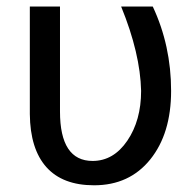

<svg xmlns="http://www.w3.org/2000/svg" viewBox="-20 -548 585 578"><path d="M160.6 -528.3V-212.4Q160.6 -63.5 258.8 -63.5Q321.8 -63.5 363.3 -124.5Q404.8 -185.5 404.8 -274.4Q402.3 -387.2 344.7 -528.3H439.9Q495.1 -410.6 495.1 -274.4Q495.1 -146 432.4 -68.1Q369.6 9.8 263.2 9.8Q168.5 9.8 119.6 -44.9Q70.8 -99.6 69.8 -204.6V-528.3Z"/></svg>

Font: MAUL
Style: Regular
Weight: 400
Designer: MAUL
Version: Version 1.0; 2020; ttfautohint (v1.8.3)